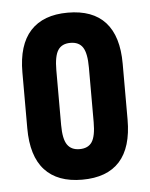

<svg xmlns="http://www.w3.org/2000/svg" viewBox="-43 -534 450 576"><g transform="rotate(-5 182.0 -245.5)"><path d="M182 6Q108 6 69.5 -36Q31 -78 31 -162V-330Q31 -413 69.5 -455Q108 -497 182 -497Q257 -497 295 -455Q333 -413 333 -330V-162Q333 -78 295 -36Q257 6 182 6ZM182 -86Q208 -86 219.5 -103.5Q231 -121 231 -163V-328Q231 -370 219.5 -388Q208 -406 182 -406Q156 -406 144.5 -388Q133 -370 133 -328V-163Q133 -121 145 -103.5Q157 -86 182 -86Z"/></g></svg>

Font: Sofia Sans Extra Condensed
Style: Bold
Weight: 700
Designer: Botio Nikoltchev, Ani Petrova
Foundry: lettersoup
Version: Version 4.101